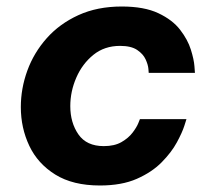

<svg xmlns="http://www.w3.org/2000/svg" viewBox="-20 -560 646 590"><path d="M287 10Q204 10 150 -23.5Q96 -57 70 -112Q44 -167 44 -231Q44 -288 64 -343Q84 -398 123.5 -442.5Q163 -487 221 -513.5Q279 -540 354 -540Q423 -540 466.5 -519.5Q510 -499 533.5 -468.5Q557 -438 566.5 -407.5Q576 -377 577.5 -356.5Q579 -336 579 -336H437Q437 -336 436 -348.5Q435 -361 427.5 -377.5Q420 -394 401.5 -406.5Q383 -419 349 -419Q301 -419 267 -391.5Q233 -364 214.5 -321.5Q196 -279 196 -234Q196 -183 221 -147Q246 -111 299 -111Q332 -111 353.5 -123.5Q375 -136 387.5 -152.5Q400 -169 405 -181.5Q410 -194 410 -194H553Q553 -194 546.5 -173.5Q540 -153 523.5 -122.5Q507 -92 477 -61.5Q447 -31 400.5 -10.5Q354 10 287 10Z"/></svg>

Font: Be Vietnam Pro
Style: Bold Italic
Weight: 700
Italic angle: -12°
Designer: Lam Bao, Tony Le, Vietanh Nguyen
Foundry: Yellow Type Foundry
Version: Version 1.002; ttfautohint (v1.8.3)